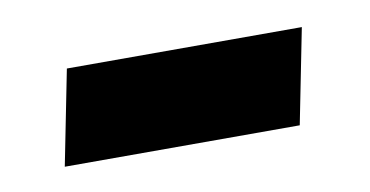

<svg xmlns="http://www.w3.org/2000/svg" viewBox="-30 -347 407 211"><g transform="rotate(-10 174.0 -241.0)"><path d="M292 -188H29.8L50.8 -293.9H313Z"/></g></svg>

Font: Charis SIL APac
Style: Bold Italic
Weight: 700
Italic angle: -11°
Foundry: SIL International
Version: Version 5.000